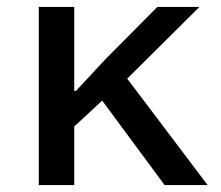

<svg xmlns="http://www.w3.org/2000/svg" viewBox="-20 -536 640 556"><path d="M456.7 0H581.3L348.4 -308.2L557.5 -516H435.7L286.6 -365.8L199.9 -272.7H195V-516H92.3V0H195V-169.7L275.9 -244.7Z"/></svg>

Font: Margiela Mono Medium
Style: Regular
Weight: 500
Designer: Mike Abbink, Paul van der Laan, Pieter van Rosmalen
Foundry: Bold Monday
Version: Version 2.003 2021